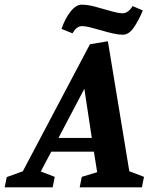

<svg xmlns="http://www.w3.org/2000/svg" viewBox="-82 -804 662 824"><path d="M-62 0 -53 -44 16 -69 304 -614 381 -627 473 -69 536 -45 527 0H260L269 -45L335 -65L321 -153H138L93 -68L153 -45L144 0ZM169 -212H312L280 -423ZM445 -655Q427 -655 402.5 -660.5Q378 -666 353 -673.5Q328 -681 305.5 -686.5Q283 -692 269 -692Q260 -692 252 -687Q244 -682 238.5 -675Q233 -668 229 -661L182 -680Q197 -724 220.5 -754Q244 -784 269 -784Q294 -784 327.5 -775Q361 -766 393.5 -756.5Q426 -747 445 -747Q454 -747 462.5 -752Q471 -757 477.5 -764.5Q484 -772 487 -778L531 -759Q513 -716 492 -685.5Q471 -655 445 -655Z"/></svg>

Font: Manuale
Style: Italic
Weight: 400
Italic angle: -11°
Designer: Eduardo Tunni / Pablo Cosgaya
Foundry: Eduardo Tunni / Pablo Cosgaya
Version: Version 1.002